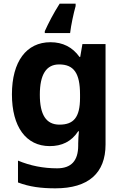

<svg xmlns="http://www.w3.org/2000/svg" viewBox="-20 -786 673 1046"><path d="M392 -753V-766H305C271 -713 244 -660 224 -616V-606H362C367 -649 381 -714 392 -753ZM255 -556C124 -556 45 -451 45 -272C45 -95 122 10 251 10C316 10 369 -14 406 -71H410C408 -52 406 -26 406 -4V7C406 90 368 131 291 131C216 131 145 117 78 89V208C141 232 205 240 282 240C462 240 555 157 555 1V-546H429L417 -476H413C375 -529 322 -556 255 -556ZM302 -435C382 -435 416 -388 416 -271V-253C416 -145 380 -107 304 -107C231 -107 197 -161 197 -270C197 -380 232 -435 302 -435Z"/></svg>

Font: Noto Sans Bassa Vah
Style: Bold
Weight: 700
Designer: Monotype Design Team
Foundry: Monotype Imaging Inc.
Version: Version 2.002